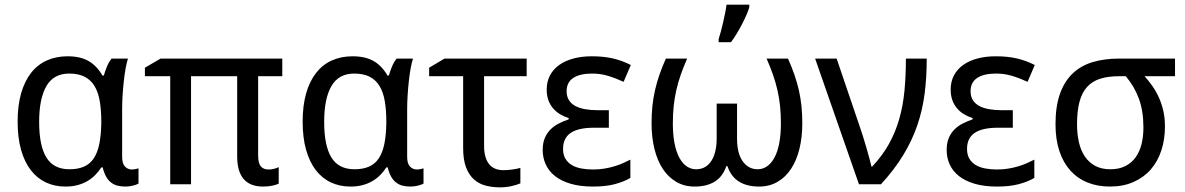

<svg xmlns="http://www.w3.org/2000/svg" viewBox="-20 -786 5055 819"><path d="M275.9 -64Q313 -64 338.6 -75.4Q364.3 -86.9 380.1 -110.8Q396 -134.8 403.6 -171.9Q411.1 -209 412.1 -259.8V-267.1Q412.1 -316.4 405.5 -354.7Q398.9 -393.1 383.1 -419.2Q367.2 -445.3 340.8 -458.7Q314.5 -472.2 274.9 -472.2Q209 -472.2 178 -418.9Q147 -365.7 147 -266.1Q147 -164.1 178 -114Q209 -64 275.9 -64ZM258.8 9.8Q213.4 9.8 175.8 -7.8Q138.2 -25.4 111.3 -60.3Q84.5 -95.2 69.8 -147Q55.2 -198.7 55.2 -267.1Q55.2 -335.9 70.1 -387.9Q85 -439.9 112.5 -475.1Q140.1 -510.3 179.7 -528.1Q219.2 -545.9 268.1 -545.9Q322.8 -545.9 357.9 -525.6Q393.1 -505.4 417 -463.9H422.9Q427.7 -481 435.8 -501Q443.8 -521 456.1 -536.1H525.9Q520.5 -520 515.9 -494.6Q511.2 -469.2 508.1 -439.7Q504.9 -410.2 502.9 -379.4Q501 -348.6 501 -321.8V-117.2Q501 -87.9 513.2 -75.4Q525.4 -63 542 -63Q548.8 -63 557.9 -64.7Q566.9 -66.4 570.8 -67.9V-2.9Q563.5 1.5 547.6 5.6Q531.7 9.8 515.1 9.8Q496.6 9.8 481.2 5.9Q465.8 2 453.6 -7.6Q441.4 -17.1 432.6 -32.7Q423.8 -48.3 418 -71.8H412.1Q401.4 -55.2 387 -40.3Q372.6 -25.4 353.8 -14.2Q335 -2.9 311.5 3.4Q288.1 9.8 258.8 9.8Z M1125 -63Q1138.7 -63 1150.1 -66.2Q1161.6 -69.3 1168.9 -73.2V-2.9Q1161.6 1.5 1143.6 5.6Q1125.5 9.8 1102.1 9.8Q1046.9 9.8 1019.3 -22.5Q991.7 -54.7 991.7 -118.2V-460.9H794.9V0H706.1V-460.9H598.1V-497.1L665 -536.1H1184.1V-460.9H1081.1V-124Q1081.1 -89.8 1092.5 -76.4Q1104 -63 1125 -63Z M1491.7 -64Q1528.8 -64 1554.4 -75.4Q1580.1 -86.9 1595.9 -110.8Q1611.8 -134.8 1619.4 -171.9Q1627 -209 1627.9 -259.8V-267.1Q1627.9 -316.4 1621.3 -354.7Q1614.7 -393.1 1598.9 -419.2Q1583 -445.3 1556.6 -458.7Q1530.3 -472.2 1490.7 -472.2Q1424.8 -472.2 1393.8 -418.9Q1362.8 -365.7 1362.8 -266.1Q1362.8 -164.1 1393.8 -114Q1424.8 -64 1491.7 -64ZM1474.6 9.8Q1429.2 9.8 1391.6 -7.8Q1354 -25.4 1327.1 -60.3Q1300.3 -95.2 1285.6 -147Q1271 -198.7 1271 -267.1Q1271 -335.9 1285.9 -387.9Q1300.8 -439.9 1328.4 -475.1Q1356 -510.3 1395.5 -528.1Q1435.1 -545.9 1483.9 -545.9Q1538.6 -545.9 1573.7 -525.6Q1608.9 -505.4 1632.8 -463.9H1638.7Q1643.6 -481 1651.6 -501Q1659.7 -521 1671.9 -536.1H1741.7Q1736.3 -520 1731.7 -494.6Q1727.1 -469.2 1723.9 -439.7Q1720.7 -410.2 1718.8 -379.4Q1716.8 -348.6 1716.8 -321.8V-117.2Q1716.8 -87.9 1729 -75.4Q1741.2 -63 1757.8 -63Q1764.6 -63 1773.7 -64.7Q1782.7 -66.4 1786.6 -67.9V-2.9Q1779.3 1.5 1763.4 5.6Q1747.6 9.8 1731 9.8Q1712.4 9.8 1697 5.9Q1681.6 2 1669.4 -7.6Q1657.2 -17.1 1648.4 -32.7Q1639.6 -48.3 1633.8 -71.8H1627.9Q1617.2 -55.2 1602.8 -40.3Q1588.4 -25.4 1569.6 -14.2Q1550.8 -2.9 1527.3 3.4Q1503.9 9.8 1474.6 9.8Z M2226.6 -536.1V-460.9H2044.9V-165Q2044.9 -136.2 2051 -116.2Q2057.1 -96.2 2068.1 -83.7Q2079.1 -71.3 2094.2 -65.7Q2109.4 -60.1 2127 -60.1Q2135.7 -60.1 2146 -60.8Q2156.2 -61.5 2166 -63Q2175.8 -64.5 2184.6 -66.2Q2193.4 -67.9 2199.7 -69.8V-3.9Q2193.4 -1 2183.8 2Q2174.3 4.9 2163.1 7.6Q2151.9 10.3 2138.9 11.7Q2126 13.2 2112.8 13.2Q2081.5 13.2 2053 6.1Q2024.4 -1 2002.7 -19.8Q1981 -38.6 1968.3 -71.3Q1955.6 -104 1955.6 -154.8V-460.9H1810.5V-497.1L1876 -536.1Z M2577.1 -315.9V-241.2H2514.2Q2446.8 -241.2 2414.3 -219Q2381.8 -196.8 2381.8 -150.9Q2381.8 -126 2391.8 -109.1Q2401.9 -92.3 2418.9 -82Q2436 -71.8 2459.5 -67.4Q2482.9 -63 2509.8 -63Q2534.7 -63 2557.1 -66.7Q2579.6 -70.3 2599.4 -76.2Q2619.1 -82 2636.5 -89.6Q2653.8 -97.2 2668.9 -105V-26.9Q2640.1 -10.3 2601.6 -0.2Q2563 9.8 2509.8 9.8Q2454.6 9.8 2414.1 -2.2Q2373.5 -14.2 2347.2 -35.2Q2320.8 -56.2 2307.9 -84.7Q2294.9 -113.3 2294.9 -146Q2294.9 -176.3 2304.2 -197.8Q2313.5 -219.2 2328.9 -234.4Q2344.2 -249.5 2364.3 -259.5Q2384.3 -269.5 2405.8 -276.9V-282.2Q2384.8 -289.1 2367.7 -299.6Q2350.6 -310.1 2338.1 -325.2Q2325.7 -340.3 2318.8 -359.9Q2312 -379.4 2312 -403.8Q2312 -438 2326.2 -464.6Q2340.3 -491.2 2366 -509.3Q2391.6 -527.3 2426.8 -536.6Q2461.9 -545.9 2503.9 -545.9Q2529.8 -545.9 2551.8 -543.7Q2573.7 -541.5 2593.8 -536.9Q2613.8 -532.2 2632.6 -525.4Q2651.4 -518.6 2670.9 -508.8L2640.1 -437Q2603.5 -453.6 2572 -462.9Q2540.5 -472.2 2505.9 -472.2Q2453.1 -472.2 2425 -453.4Q2397 -434.6 2397 -397Q2397 -375 2406.5 -359.4Q2416 -343.8 2433.6 -334.2Q2451.2 -324.7 2475.6 -320.3Q2500 -315.9 2529.8 -315.9Z M2942.9 9.8Q2898.9 9.8 2864.7 -10.3Q2830.6 -30.3 2807.1 -65.9Q2783.7 -101.6 2771.5 -151.1Q2759.3 -200.7 2759.3 -259.8Q2759.3 -299.3 2762.9 -334.2Q2766.6 -369.1 2774.2 -402.1Q2781.7 -435.1 2793.2 -468Q2804.7 -501 2820.3 -536.1H2911.1Q2895.5 -500.5 2884 -467.8Q2872.6 -435.1 2865 -402.1Q2857.4 -369.1 2853.8 -334.5Q2850.1 -299.8 2850.1 -259.8Q2850.1 -211.9 2857.2 -175.3Q2864.3 -138.7 2877.4 -114Q2890.6 -89.4 2908.9 -76.7Q2927.2 -64 2949.2 -64Q2971.7 -64 2988.3 -74Q3004.9 -84 3015.6 -101.6Q3026.4 -119.1 3031.7 -143.1Q3037.1 -167 3037.1 -194.8V-344.2H3124V-194.8Q3124 -131.8 3148.2 -97.9Q3172.4 -64 3211.9 -64Q3233.9 -64 3252.2 -76.7Q3270.5 -89.4 3283.7 -114Q3296.9 -138.7 3304 -175.3Q3311 -211.9 3311 -259.8Q3311 -299.8 3307.4 -334.5Q3303.7 -369.1 3296.1 -402.1Q3288.6 -435.1 3277.1 -467.8Q3265.6 -500.5 3250 -536.1H3341.3Q3356.9 -501 3368.4 -468Q3379.9 -435.1 3387.5 -402.1Q3395 -369.1 3398.7 -334.2Q3402.3 -299.3 3402.3 -259.8Q3402.3 -200.7 3390.1 -151.1Q3377.9 -101.6 3354.5 -65.9Q3331.1 -30.3 3296.6 -10.3Q3262.2 9.8 3218.3 9.8Q3166 9.8 3132.1 -11.5Q3098.1 -32.7 3083 -77.1H3078.1Q3063 -32.7 3029.1 -11.5Q2995.1 9.8 2942.9 9.8ZM3045.4 -619.1Q3050.3 -633.8 3055.2 -652.6Q3060.1 -671.4 3064.7 -691.2Q3069.3 -710.9 3073.2 -730.5Q3077.1 -750 3079.1 -766.1H3176.3V-755.9Q3173.3 -744.1 3165.3 -725.1Q3157.2 -706.1 3146.2 -684.8Q3135.3 -663.6 3122.6 -642.6Q3109.9 -621.6 3098.1 -606H3045.4Z M3457 -536.1H3548.8L3647 -247.1Q3652.8 -231 3660.4 -206.8Q3668 -182.6 3675.3 -157.5Q3682.6 -132.3 3688.7 -109.9Q3694.8 -87.4 3697.3 -75.2H3700.2Q3744.1 -122.1 3772 -172.1Q3799.8 -222.2 3815.9 -278.6Q3832 -335 3838.1 -398.7Q3844.2 -462.4 3844.2 -536.1H3933.1Q3933.1 -456.5 3924.1 -386.2Q3915 -315.9 3892.6 -250.7Q3870.1 -185.5 3832.5 -123.8Q3794.9 -62 3737.8 0H3644Z M4300.3 -315.9V-241.2H4237.3Q4169.9 -241.2 4137.5 -219Q4105 -196.8 4105 -150.9Q4105 -126 4115 -109.1Q4125 -92.3 4142.1 -82Q4159.2 -71.8 4182.6 -67.4Q4206.1 -63 4232.9 -63Q4257.8 -63 4280.3 -66.7Q4302.7 -70.3 4322.5 -76.2Q4342.3 -82 4359.6 -89.6Q4377 -97.2 4392.1 -105V-26.9Q4363.3 -10.3 4324.7 -0.2Q4286.1 9.8 4232.9 9.8Q4177.7 9.8 4137.2 -2.2Q4096.7 -14.2 4070.3 -35.2Q4043.9 -56.2 4031 -84.7Q4018.1 -113.3 4018.1 -146Q4018.1 -176.3 4027.3 -197.8Q4036.6 -219.2 4052 -234.4Q4067.4 -249.5 4087.4 -259.5Q4107.4 -269.5 4128.9 -276.9V-282.2Q4107.9 -289.1 4090.8 -299.6Q4073.7 -310.1 4061.3 -325.2Q4048.8 -340.3 4042 -359.9Q4035.2 -379.4 4035.2 -403.8Q4035.2 -438 4049.3 -464.6Q4063.5 -491.2 4089.1 -509.3Q4114.7 -527.3 4149.9 -536.6Q4185.1 -545.9 4227.1 -545.9Q4252.9 -545.9 4274.9 -543.7Q4296.9 -541.5 4316.9 -536.9Q4336.9 -532.2 4355.7 -525.4Q4374.5 -518.6 4394 -508.8L4363.3 -437Q4326.7 -453.6 4295.2 -462.9Q4263.7 -472.2 4229 -472.2Q4176.3 -472.2 4148.2 -453.4Q4120.1 -434.6 4120.1 -397Q4120.1 -375 4129.6 -359.4Q4139.2 -343.8 4156.7 -334.2Q4174.3 -324.7 4198.7 -320.3Q4223.1 -315.9 4252.9 -315.9Z M4949.2 -246.1Q4949.2 -191.9 4934.1 -145Q4918.9 -98.1 4889.2 -63.7Q4859.4 -29.3 4815.4 -9.8Q4771.5 9.8 4714.4 9.8Q4662.1 9.8 4619.4 -7.3Q4576.7 -24.4 4546.1 -58.1Q4515.6 -91.8 4499 -141.4Q4482.4 -190.9 4482.4 -255.9Q4482.4 -332 4501.2 -385.3Q4520 -438.5 4555.2 -472.2Q4590.3 -505.9 4640.6 -521Q4690.9 -536.1 4753.4 -536.1H4992.2V-460.9H4862.3Q4880.4 -440.9 4896.2 -418.2Q4912.1 -395.5 4923.8 -369.1Q4935.5 -342.8 4942.4 -312.5Q4949.2 -282.2 4949.2 -246.1ZM4574.2 -255.9Q4574.2 -214.4 4582.3 -179.2Q4590.3 -144 4607.7 -118.4Q4625 -92.8 4651.9 -78.4Q4678.7 -64 4716.3 -64Q4753.4 -64 4780 -77.4Q4806.6 -90.8 4824 -114.7Q4841.3 -138.7 4849.4 -171.4Q4857.4 -204.1 4857.4 -242.2Q4857.4 -312.5 4838.1 -365Q4818.8 -417.5 4782.2 -460.9H4753.4Q4707 -460.9 4673.1 -450.2Q4639.2 -439.5 4617.2 -415.3Q4595.2 -391.1 4584.7 -351.8Q4574.2 -312.5 4574.2 -255.9Z"/></svg>

Font: Droid Sans
Style: Regular
Weight: 400
Foundry: Ascender Corporation
Version: Version 1.00 build 114